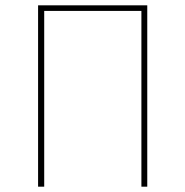

<svg xmlns="http://www.w3.org/2000/svg" viewBox="-20 -701 696 721"><path d="M533 0H511V-660H146V0H123V-681H533Z"/></svg>

Font: Fira Sans Thin
Style: Regular
Weight: 100
Designer: bBox Type GmbH & Carrois Corporate GbR & Edenspiekermann AG
Foundry: bBox Type GmbH & Carrois Corporate GbR & Edenspiekermann AG
Version: Version 4.301